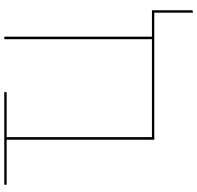

<svg xmlns="http://www.w3.org/2000/svg" viewBox="-32 -708 920 896"><g transform="rotate(-90 428.0 -260.0)"><path d="M14 -700H446V-689H236V-11H693V-700H705V-11H828V174.5Q828 180 822.5 180H817V0H224V-689H14Z"/></g></svg>

Font: Lato Hairline
Style: Regular
Weight: 100
Designer: Lukasz Dziedzic
Foundry: tyPoland Lukasz Dziedzic
Version: Version 2.007; 2014-02-27